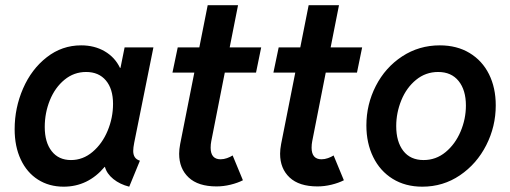

<svg xmlns="http://www.w3.org/2000/svg" viewBox="-20 -701 1938 729"><path d="M35.6 -210.4Q35.6 -291.5 67.6 -365Q99.6 -438.5 157.5 -483.6Q215.3 -528.8 288.1 -528.8Q338.9 -528.8 377.7 -506.1Q416.5 -483.4 435.5 -443.4H437.5L453.1 -521H562.5L489.7 -159.7Q485.8 -140.1 485.8 -127.9Q485.8 -113.8 491.7 -104.5Q497.6 -95.2 511.2 -90.8L470.7 7.8Q435.5 -1 410.4 -21.2Q385.3 -41.5 378.4 -67.4H377.4Q314 7.8 221.7 7.8Q166.5 7.8 124.3 -19Q82 -45.9 58.8 -95.5Q35.6 -145 35.6 -210.4ZM409.2 -306.6Q409.2 -363.3 382.1 -395.5Q355 -427.7 307.1 -427.7Q260.7 -427.7 224.9 -398.2Q189 -368.7 169.4 -320.6Q149.9 -272.5 149.9 -218.8Q149.9 -160.6 176.3 -127Q202.6 -93.3 249.5 -93.3Q294.9 -93.3 331.5 -124.3Q368.2 -155.3 388.7 -204.6Q409.2 -253.9 409.2 -306.6Z M660.2 -117.2Q660.2 -133.8 664.1 -154.3L717.8 -425.3H634.8L654.8 -521H736.8L768.6 -681.2H883.8L852.1 -521H971.7L952.1 -425.3H833.5L782.2 -165Q779.8 -153.3 779.8 -140.1Q779.8 -118.2 789.3 -107.2Q798.8 -96.2 817.4 -96.2Q829.6 -96.2 842 -100.6Q854.5 -105 863.3 -110.8L902.3 -16.6Q882.3 -6.3 855.5 0.2Q828.6 6.8 802.2 6.8Q732.4 6.8 696.3 -27.1Q660.2 -61 660.2 -117.2Z M1043.5 -117.2Q1043.5 -133.8 1047.4 -154.3L1101.1 -425.3H1018.1L1038.1 -521H1120.1L1151.9 -681.2H1267.1L1235.4 -521H1355L1335.4 -425.3H1216.8L1165.5 -165Q1163.1 -153.3 1163.1 -140.1Q1163.1 -118.2 1172.6 -107.2Q1182.1 -96.2 1200.7 -96.2Q1212.9 -96.2 1225.3 -100.6Q1237.8 -105 1246.6 -110.8L1285.6 -16.6Q1265.6 -6.3 1238.8 0.2Q1211.9 6.8 1185.5 6.8Q1115.7 6.8 1079.6 -27.1Q1043.5 -61 1043.5 -117.2Z M1371.1 -224.6Q1371.1 -304.7 1407 -374.8Q1442.9 -444.8 1506.8 -486.8Q1570.8 -528.8 1649.9 -528.8Q1714.8 -528.8 1762.9 -499.8Q1811 -470.7 1836.7 -419.2Q1862.3 -367.7 1862.3 -300.8Q1862.3 -220.7 1826.2 -149.7Q1790 -78.6 1726.3 -35.4Q1662.6 7.8 1583.5 7.8Q1519 7.8 1470.9 -22Q1422.9 -51.8 1397 -104.7Q1371.1 -157.7 1371.1 -224.6ZM1749 -300.3Q1749 -358.9 1721.4 -393.3Q1693.8 -427.7 1643.6 -427.7Q1596.2 -427.7 1559.8 -397.9Q1523.4 -368.2 1503.9 -320.6Q1484.4 -272.9 1484.4 -222.2Q1484.4 -163.1 1511.2 -128.2Q1538.1 -93.3 1588.4 -93.3Q1635.3 -93.3 1671.9 -123.5Q1708.5 -153.8 1728.8 -201.7Q1749 -249.5 1749 -300.3Z"/></svg>

Font: Reddit Sans Vanilla SemiBold
Style: Italic
Weight: 600
Italic angle: -11.25°
Designer: Stephen Hutchings
Version: Version 1.013